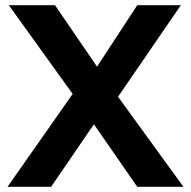

<svg xmlns="http://www.w3.org/2000/svg" viewBox="-20 -720 736 740"><path d="M9 0 260 -358 14 -700H192L354 -463L509 -700H677L435 -347L687 0H509L342 -241L177 0Z"/></svg>

Font: Lexend SemiBold
Style: Regular
Weight: 600
Designer: Bonnie Shaver-Troup, Thomas Jockin
Foundry: Lexend
Version: Version 1.005; ttfautohint (v1.8.3)